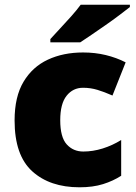

<svg xmlns="http://www.w3.org/2000/svg" viewBox="-20 -786 579 816"><path d="M318 10Q192 10 117 -58Q42 -126 42 -274Q42 -375 80 -438.5Q118 -502 183.5 -532.5Q249 -563 333 -563Q384 -563 429.5 -552Q475 -541 514 -521L458 -380Q424 -395 394.5 -404Q365 -413 333 -413Q290 -413 263 -379Q236 -345 236 -275Q236 -203 263.5 -172.5Q291 -142 334 -142Q375 -142 416.5 -155Q458 -168 495 -191V-39Q461 -17 418 -3.5Q375 10 318 10ZM532 -756Q514 -742 487 -721.5Q460 -701 429 -679.5Q398 -658 369.5 -638.5Q341 -619 321 -606H194V-620Q211 -639 235 -664.5Q259 -690 283 -717Q307 -744 323 -766H532Z"/></svg>

Font: Noto Sans Syriac Western Black
Style: Regular
Weight: 900
Designer: Patrick Giasson and the Monotype Design Team
Foundry: Monotype Imaging Inc.
Version: Version 3.000; ttfautohint (v1.8.4.7-5d5b)